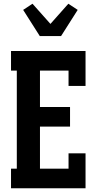

<svg xmlns="http://www.w3.org/2000/svg" viewBox="-20 -1008 540 1028"><path d="M39 0V-105H70V-630H39V-735H438V-548H347V-630H194V-435H355V-330H194V-105H347V-187H438V0ZM193 -815 104 -955 154 -988 250 -880 346 -988 396 -955 307 -815Z"/></svg>

Font: Iosevka Curly Slab Extrabold
Style: Regular
Weight: 800
Monospace: yes
Designer: Belleve Invis
Foundry: Belleve Invis
Version: Version 22.1.2; ttfautohint (v1.8.4)